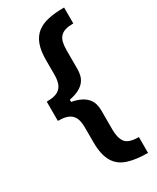

<svg xmlns="http://www.w3.org/2000/svg" viewBox="-226 -813 846 1032"><g transform="rotate(-30 196.5 -297.0)"><path d="M33 -356.2Q61.8 -356.2 82.4 -361.7Q103 -367.2 115.9 -379.6Q128.9 -392 135.1 -412.1Q141.3 -432.2 141.3 -461.3V-551.8Q141.3 -609.4 155.4 -647.2Q169.4 -685 197.6 -707.4Q225.9 -729.8 268.1 -738.8Q310.4 -747.9 366.8 -747.9V-649.1Q337 -649.1 317.3 -643.1Q297.6 -637.1 285.5 -624.1Q273.4 -611.2 268.5 -590.7Q263.5 -570.3 263.5 -541.5V-425.1Q263.5 -404.5 258.5 -385.5Q253.6 -366.5 240.6 -350.5Q227.6 -334.5 204.7 -322.4Q181.8 -310.4 145.6 -303.3V-289.8Q181.8 -282.7 204.7 -270.6Q227.6 -258.5 240.6 -242.5Q253.6 -226.6 258.5 -207.7Q263.5 -188.9 263.5 -168.3V-51.8Q263.5 3.6 284.1 29.8Q304.3 56.1 366.8 56.1V154.5Q331.3 154.5 301.1 150.7Q271 147 245.4 138.8Q220.2 131 200.8 116.8Q181.5 102.6 168.1 80.8Q154.8 58.9 148.1 28.6Q141.3 -1.8 141.3 -41.5V-131.7Q141.3 -161.2 135.3 -181.3Q129.3 -201.3 116.1 -213.6Q103 -225.9 82.4 -231.4Q61.8 -236.9 33 -236.9Z"/></g></svg>

Font: Inter P Semi Bold
Style: Regular
Weight: 600
Designer: Rasmus Andersson
Foundry: rsms
Version: Version 3.018;git-588b23468